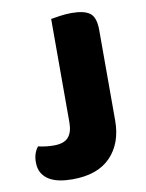

<svg xmlns="http://www.w3.org/2000/svg" viewBox="-75 -671 562 740"><g transform="rotate(-10 206.0 -301.0)"><path d="M350 -180Q350 -91 299 -38Q248 15 149 15Q122 15 99 10.5Q76 6 58.5 -4.5Q41 -15 31 -32Q21 -49 21 -74Q21 -94 26.5 -109Q32 -124 40 -133Q59 -129 72.5 -127.5Q86 -126 102 -126Q141 -126 158 -145.5Q175 -165 175 -203V-608Q187 -610 210 -613.5Q233 -617 256 -617Q306 -617 328 -600Q350 -583 350 -534V-180Z"/></g></svg>

Font: Baloo 2 Latin ExtraBold
Style: Regular
Weight: 400
Designer: Sarang Kulkarni and Ek Type
Foundry: Ek Type
Version: Version 1.001